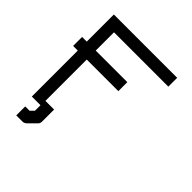

<svg xmlns="http://www.w3.org/2000/svg" viewBox="-184 -719 907 907"><g transform="rotate(45 270.0 -265.5)"><path d="M26 -386V-416H57V-597H480V-538H117V-416H328V-386V-356H117V-80H145H175V0Q175 14 166 21L130 57Q121 66 109 66H68V36V6H97L115 -12V-49H57V-356H26Z"/></g></svg>

Font: ibm3270
Style: Regular
Weight: 400
Monospace: yes
Version: Version 2.0.3